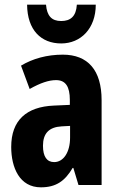

<svg xmlns="http://www.w3.org/2000/svg" viewBox="-20 -792 509 822"><path d="M390 -772H309C306 -722 282 -702 242 -702C201 -702 181 -724 177 -772H96C97 -663 156 -606 242 -606C326 -606 390 -670 390 -772ZM249 -558C181 -558 120 -541 70 -511L107 -411C153 -437 189 -449 220 -449C261 -449 279 -421 279 -364V-343L211 -340C93 -335 28 -277 28 -163C28 -74 64 10 155 10C220 10 258 -17 291 -73H294L316 0H415V-363C415 -492 356 -558 249 -558ZM244 -251 280 -253V-203C280 -139 251 -98 212 -98C181 -98 164 -121 164 -168C164 -221 190 -248 244 -251Z"/></svg>

Font: Noto Sans Oriya ExtCond Bold
Style: Bold
Weight: 700
Width: 2
Designer: Amélie Bonet and Sol Matas
Foundry: Google LLC
Version: Version 2.006